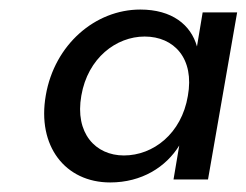

<svg xmlns="http://www.w3.org/2000/svg" viewBox="-20 -729 516 402"><path d="M75.9 -529.5C57.2 -423.3 116.5 -347 210.7 -347C276.9 -347 327.6 -379.4 355.3 -424.3L343.3 -353.2H415.5L476.5 -703H404.3L392.4 -631.7C379.6 -677.3 339.9 -709 273.7 -709C179.5 -709 94.2 -635.8 75.9 -529.5ZM373.3 -528C360.1 -449.4 301 -403.5 239.4 -403.5C180.1 -403.5 136.3 -449.9 150.3 -528.8C163.8 -607.6 223.5 -652.5 282.8 -652.5C344.4 -652.5 387.6 -606.6 373.3 -528Z"/></svg>

Font: Poppins Devanagari Thin
Style: Italic
Weight: 100
Italic angle: -10°
Designer: Ninad Kale (Devanagari), Jonny Pinhorn (Latin)
Foundry: Indian Type Foundry
Version: 4.005